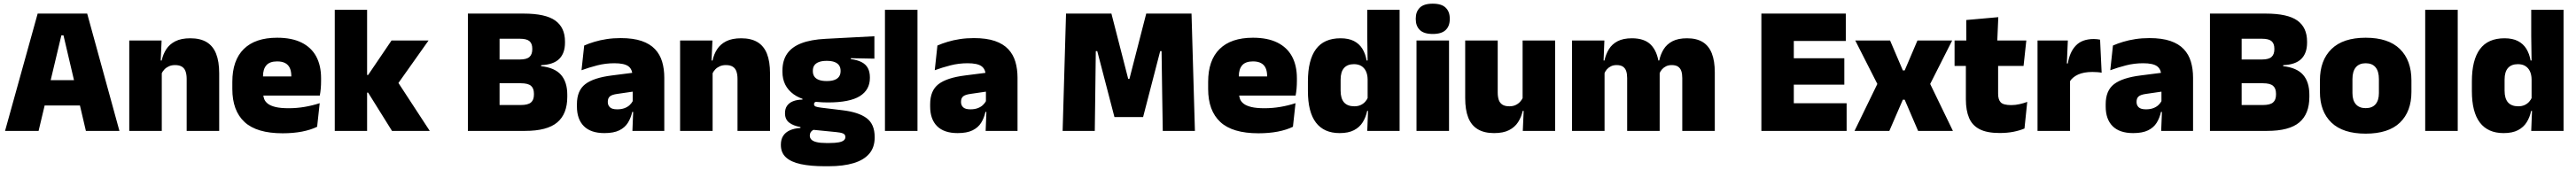

<svg xmlns="http://www.w3.org/2000/svg" viewBox="-20 -713 14018 926"><path d="M7.5 0 185 -639H454.5L630 0H447.5L325.5 -520.5H314L190 0ZM175 -138.5V-276.5H461.5V-138.5Z M996 0V-283Q996 -306.5 990.2 -323.5Q984.5 -340.5 970.5 -349.5Q956.5 -358.5 932.5 -358.5Q914 -358.5 899.5 -352Q885 -345.5 874.8 -334.8Q864.5 -324 858.5 -310.5L831.5 -383.5H860Q867.5 -418 885.2 -445.2Q903 -472.5 934.8 -488.5Q966.5 -504.5 1016 -504.5Q1070 -504.5 1104.8 -483.5Q1139.5 -462.5 1156.2 -420.2Q1173 -378 1173 -313.5V0ZM683.5 0V-492.5H859.5L854 -366L860.5 -348V0Z M1518.5 13Q1377 13 1310.8 -48.5Q1244.5 -110 1244.5 -228.5V-267Q1244.5 -384.5 1306.8 -446Q1369 -507.5 1488.5 -507.5Q1568 -507.5 1621 -481.2Q1674 -455 1700.8 -405.8Q1727.5 -356.5 1727.5 -287V-271.5Q1727.5 -251.5 1725.8 -230.8Q1724 -210 1720.5 -192.5H1562Q1564 -223 1564.8 -250Q1565.5 -277 1565.5 -298.5Q1565.5 -324.5 1557.5 -342.2Q1549.5 -360 1532.5 -369.2Q1515.5 -378.5 1488.5 -378.5Q1448 -378.5 1429.8 -357.5Q1411.5 -336.5 1411.5 -298V-253.5L1412.5 -234.5V-203.5Q1412.5 -188 1418 -173.5Q1423.5 -159 1438.2 -147.8Q1453 -136.5 1480.2 -130Q1507.5 -123.5 1551 -123.5Q1595.5 -123.5 1638 -130.8Q1680.5 -138 1720 -151L1706 -22.5Q1671.5 -5.5 1623.8 3.8Q1576 13 1518.5 13ZM1338 -192.5V-296.5H1685V-192.5Z M2113.5 0 1983.5 -208.5H1947.5V-304.5H1983.5L2111 -492.5H2312.5L2137.5 -245.5V-278L2319 0ZM1802 0V-659.5H1978V0Z M2656.5 0V-141H2815Q2853.5 -141 2869.8 -154.8Q2886 -168.5 2886 -197.5V-203Q2886 -232 2869.8 -245.8Q2853.5 -259.5 2815 -259.5H2653V-389H2809.5Q2846.5 -389 2861.8 -403Q2877 -417 2877 -444.5V-448Q2877 -475.5 2861.8 -488.8Q2846.5 -502 2809.5 -502H2653V-639H2829.5Q2949.5 -639 3002.2 -601Q3055 -563 3055 -487V-480Q3055 -423.5 3023.8 -392.2Q2992.5 -361 2925 -358V-352.5Q2999 -344.5 3033.2 -305.5Q3067.5 -266.5 3067.5 -197V-185.5Q3067.5 -92 3012.5 -46Q2957.5 0 2838 0ZM2526.5 0V-639H2699V0Z M3422 0 3427 -126 3423.5 -130.5V-283.5L3422 -301.5Q3422 -336 3399.8 -352.2Q3377.5 -368.5 3324 -368.5Q3275.5 -368.5 3230.8 -357Q3186 -345.5 3145 -330.5L3159.5 -465Q3184.5 -476 3215 -485.2Q3245.5 -494.5 3281.5 -500Q3317.5 -505.5 3358 -505.5Q3426.5 -505.5 3472.2 -489.8Q3518 -474 3545 -445.2Q3572 -416.5 3583.8 -377Q3595.5 -337.5 3595.5 -290V0ZM3269.5 12Q3195.5 12 3157.8 -25.8Q3120 -63.5 3120 -133V-145.5Q3120 -219.5 3165.2 -254.5Q3210.5 -289.5 3310 -302L3435.5 -318L3446 -217L3339.5 -201.5Q3310.5 -197.5 3299.2 -187.8Q3288 -178 3288 -159V-157Q3288 -139.5 3299.8 -128.5Q3311.5 -117.5 3339 -117.5Q3362 -117.5 3378.8 -123.8Q3395.5 -130 3406.8 -140.5Q3418 -151 3424.5 -163.5L3449.5 -103.5H3421Q3413.5 -70 3397.2 -44Q3381 -18 3350.5 -3Q3320 12 3269.5 12Z M3994 0V-283Q3994 -306.5 3988.2 -323.5Q3982.5 -340.5 3968.5 -349.5Q3954.5 -358.5 3930.5 -358.5Q3912 -358.5 3897.5 -352Q3883 -345.5 3872.8 -334.8Q3862.5 -324 3856.5 -310.5L3829.5 -383.5H3858Q3865.5 -418 3883.2 -445.2Q3901 -472.5 3932.8 -488.5Q3964.5 -504.5 4014 -504.5Q4068 -504.5 4102.8 -483.5Q4137.5 -462.5 4154.2 -420.2Q4171 -378 4171 -313.5V0ZM3681.5 0V-492.5H3857.5L3852 -366L3858.5 -348V0Z M4486 -155Q4361 -155 4299.8 -199.2Q4238.5 -243.5 4238.5 -322V-328Q4238.5 -383 4263.8 -420Q4289 -457 4341 -477.2Q4393 -497.5 4473 -501.5L4739 -515.5V-393.5L4611 -396V-391Q4646.5 -386.5 4669.5 -374.5Q4692.5 -362.5 4703.5 -342Q4714.5 -321.5 4714.5 -291.5V-288.5Q4714.5 -223.5 4659.5 -189.2Q4604.5 -155 4486 -155ZM4477 66H4493.5Q4526.5 66 4545.5 62.2Q4564.5 58.5 4572.8 51.2Q4581 44 4581 34V33Q4581 19 4567.8 13.8Q4554.5 8.5 4531.5 6.5L4384.5 -8L4422 -10.5Q4411.5 -8.5 4403.8 -3.8Q4396 1 4391.8 8.2Q4387.5 15.5 4387.5 25.5V26.5Q4387.5 38.5 4396.2 47.5Q4405 56.5 4424.8 61.2Q4444.5 66 4477 66ZM4469 192.5Q4392 192.5 4338.5 181Q4285 169.5 4257.5 144Q4230 118.5 4230 77V75Q4230 46.5 4242.5 27Q4255 7.5 4279 -3.2Q4303 -14 4336.5 -16V-21Q4297 -28 4274.8 -45.5Q4252.5 -63 4252.5 -96V-97Q4252.5 -121 4263.8 -137Q4275 -153 4296.2 -161.5Q4317.5 -170 4347.5 -170.5V-190L4465 -160H4433.5Q4421.5 -160 4416 -156.5Q4410.5 -153 4410.5 -146V-145.5Q4410.5 -136 4420 -132.5Q4429.5 -129 4450 -126.5L4565.5 -112.5Q4653.5 -102 4697 -69.2Q4740.5 -36.5 4740.5 33V36.5Q4740.5 89.5 4711.2 124Q4682 158.5 4626 175.5Q4570 192.5 4489.5 192.5ZM4479.5 -271.5Q4505.5 -271.5 4522 -277.8Q4538.5 -284 4546.8 -296Q4555 -308 4555 -325V-328Q4555 -345 4546.8 -357Q4538.5 -369 4522 -375.2Q4505.5 -381.5 4479.5 -381.5Q4454 -381.5 4437.2 -375.2Q4420.5 -369 4412.2 -357.2Q4404 -345.5 4404 -328V-325Q4404 -308 4412.2 -296Q4420.5 -284 4437.2 -277.8Q4454 -271.5 4479.5 -271.5Z M4796.5 0V-659.5H4973.5V0Z M5344.5 0 5349.5 -126 5346 -130.5V-283.5L5344.5 -301.5Q5344.5 -336 5322.2 -352.2Q5300 -368.5 5246.5 -368.5Q5198 -368.5 5153.2 -357Q5108.5 -345.5 5067.5 -330.5L5082 -465Q5107 -476 5137.5 -485.2Q5168 -494.5 5204 -500Q5240 -505.5 5280.5 -505.5Q5349 -505.5 5394.8 -489.8Q5440.5 -474 5467.5 -445.2Q5494.5 -416.5 5506.2 -377Q5518 -337.5 5518 -290V0ZM5192 12Q5118 12 5080.2 -25.8Q5042.5 -63.5 5042.5 -133V-145.5Q5042.5 -219.5 5087.8 -254.5Q5133 -289.5 5232.5 -302L5358 -318L5368.5 -217L5262 -201.5Q5233 -197.5 5221.8 -187.8Q5210.5 -178 5210.5 -159V-157Q5210.5 -139.5 5222.2 -128.5Q5234 -117.5 5261.5 -117.5Q5284.5 -117.5 5301.2 -123.8Q5318 -130 5329.2 -140.5Q5340.5 -151 5347 -163.5L5372 -103.5H5343.5Q5336 -70 5319.8 -44Q5303.5 -18 5273 -3Q5242.5 12 5192 12Z M5763.5 0 5782 -639H6029L6120.5 -283H6127L6218.5 -639H6465L6483.5 0H6308.5L6305.5 -189.5L6302 -434.5H6294.5L6201.5 -75.5H6045.5L5952 -434.5H5944L5941 -189L5938.5 0Z M6829.5 13Q6688 13 6621.8 -48.5Q6555.5 -110 6555.5 -228.5V-267Q6555.5 -384.5 6617.8 -446Q6680 -507.5 6799.5 -507.5Q6879 -507.5 6932 -481.2Q6985 -455 7011.8 -405.8Q7038.5 -356.5 7038.5 -287V-271.5Q7038.5 -251.5 7036.8 -230.8Q7035 -210 7031.5 -192.5H6873Q6875 -223 6875.8 -250Q6876.5 -277 6876.5 -298.5Q6876.5 -324.5 6868.5 -342.2Q6860.5 -360 6843.5 -369.2Q6826.5 -378.5 6799.5 -378.5Q6759 -378.5 6740.8 -357.5Q6722.5 -336.5 6722.5 -298V-253.5L6723.5 -234.5V-203.5Q6723.5 -188 6729 -173.5Q6734.5 -159 6749.2 -147.8Q6764 -136.5 6791.2 -130Q6818.5 -123.5 6862 -123.5Q6906.5 -123.5 6949 -130.8Q6991.5 -138 7031 -151L7017 -22.5Q6982.5 -5.5 6934.8 3.8Q6887 13 6829.5 13ZM6649 -192.5V-296.5H6996V-192.5Z M7271 12Q7186 12 7142.2 -45.2Q7098.5 -102.5 7098.5 -217V-269.5Q7098.5 -386 7142.2 -445.2Q7186 -504.5 7276 -504.5Q7320 -504.5 7349 -489.5Q7378 -474.5 7394.8 -447.5Q7411.5 -420.5 7418 -383.5H7463.5L7423.5 -281Q7423 -307 7414.2 -325.2Q7405.5 -343.5 7389.2 -353.5Q7373 -363.5 7349 -363.5Q7313.5 -363.5 7295 -342.5Q7276.5 -321.5 7276.5 -279.5V-219Q7276.5 -176.5 7295.2 -155.2Q7314 -134 7351.5 -134Q7370 -134 7384.8 -140.5Q7399.5 -147 7410 -158.5Q7420.5 -170 7426.5 -185L7470 -109H7421Q7414 -75 7397 -47.5Q7380 -20 7349.5 -4Q7319 12 7271 12ZM7421.5 0 7426.5 -128.5 7423.5 -153V-350V-372.5L7421.5 -517V-659.5H7597.5V0Z M7689.5 0V-492.5H7866.5V0ZM7778 -528Q7729.5 -528 7707.5 -549.8Q7685.5 -571.5 7685.5 -608.5V-612.5Q7685.5 -649.5 7707.5 -671.2Q7729.5 -693 7778 -693Q7826 -693 7848.2 -671.2Q7870.5 -649.5 7870.5 -612.5V-608.5Q7870.5 -571 7848.2 -549.5Q7826 -528 7778 -528Z M8131.5 -492.5V-209.5Q8131.5 -186 8137.2 -169Q8143 -152 8157 -143Q8171 -134 8195 -134Q8214 -134 8228.2 -140.5Q8242.5 -147 8252.8 -158Q8263 -169 8269 -182L8296 -109H8267.5Q8260 -75 8242.2 -47.5Q8224.5 -20 8193 -4Q8161.5 12 8111.5 12Q8058 12 8023 -9Q7988 -30 7971.2 -72.2Q7954.5 -114.5 7954.5 -179V-492.5ZM8444 -492.5V0H8268L8273.5 -126.5L8267 -144.5V-492.5Z M9136 0V-288Q9136 -310 9130.8 -325.8Q9125.5 -341.5 9113 -350Q9100.5 -358.5 9078.5 -358.5Q9061 -358.5 9047.8 -352Q9034.5 -345.5 9025.2 -334.8Q9016 -324 9011 -310.5L8995.5 -383.5H9010.5Q9018 -418 9035 -445.2Q9052 -472.5 9082.8 -488.5Q9113.5 -504.5 9162 -504.5Q9214 -504.5 9247.2 -484Q9280.5 -463.5 9296.8 -422.2Q9313 -381 9313 -318.5V0ZM8536 0V-492.5H8712L8706.5 -352.5L8713 -348V0ZM8836 0V-288Q8836 -310 8830.8 -325.8Q8825.5 -341.5 8813 -350Q8800.5 -358.5 8778.5 -358.5Q8761 -358.5 8747.8 -352Q8734.5 -345.5 8725.2 -334.8Q8716 -324 8711 -310.5L8684 -383.5H8712.5Q8720 -418 8736.8 -445.2Q8753.5 -472.5 8784 -488.5Q8814.5 -504.5 8862 -504.5Q8930.5 -504.5 8965.2 -469Q9000 -433.5 9008.5 -366.5Q9009.5 -356.5 9011.2 -341Q9013 -325.5 9013 -314V0Z M9566.5 0V-639H9743V0ZM9619 0V-150.5H10030.5V0ZM9670.5 -252V-395.5H10018V-252ZM9619 -490V-639H10026V-490Z M10073.5 0 10209.5 -280V-232.5L10077.5 -492.5H10267L10336.5 -329.5H10346.5L10416 -492.5H10605L10473.5 -232.5V-280L10609 0H10419.5L10346.5 -170H10336.5L10263 0Z M10863 11.5Q10794.5 11.5 10754.2 -9.2Q10714 -30 10696.8 -71Q10679.5 -112 10679.5 -172V-436H10855V-202Q10855 -170 10869.5 -155.2Q10884 -140.5 10926.5 -140.5Q10949.5 -140.5 10972.2 -145.8Q10995 -151 11013.5 -158L10998.5 -13Q10972.5 -2 10938.5 4.8Q10904.5 11.5 10863 11.5ZM10618 -354V-492.5H11008.5L10993.5 -354ZM10682 -480.5 10681.5 -604 10856 -619.5 10850 -480.5Z M11244 -267.5 11193 -367.5H11234.5Q11244.5 -430 11278.5 -465.2Q11312.5 -500.5 11376 -500.5Q11385.5 -500.5 11393.8 -499.5Q11402 -498.5 11410 -497L11418.5 -317Q11408.5 -319 11394.8 -320Q11381 -321 11368 -321Q11321 -321 11290 -306.8Q11259 -292.5 11244 -267.5ZM11069.5 0V-492.5H11234.5L11227.5 -329.5H11246.5V0Z M11742.5 0 11747.5 -126 11744 -130.5V-283.5L11742.5 -301.5Q11742.5 -336 11720.2 -352.2Q11698 -368.5 11644.5 -368.5Q11596 -368.5 11551.2 -357Q11506.5 -345.5 11465.5 -330.5L11480 -465Q11505 -476 11535.5 -485.2Q11566 -494.5 11602 -500Q11638 -505.5 11678.5 -505.5Q11747 -505.5 11792.8 -489.8Q11838.5 -474 11865.5 -445.2Q11892.5 -416.5 11904.2 -377Q11916 -337.5 11916 -290V0ZM11590 12Q11516 12 11478.2 -25.8Q11440.5 -63.5 11440.5 -133V-145.5Q11440.5 -219.5 11485.8 -254.5Q11531 -289.5 11630.5 -302L11756 -318L11766.5 -217L11660 -201.5Q11631 -197.5 11619.8 -187.8Q11608.5 -178 11608.5 -159V-157Q11608.5 -139.5 11620.2 -128.5Q11632 -117.5 11659.5 -117.5Q11682.5 -117.5 11699.2 -123.8Q11716 -130 11727.2 -140.5Q11738.5 -151 11745 -163.5L11770 -103.5H11741.5Q11734 -70 11717.8 -44Q11701.5 -18 11671 -3Q11640.5 12 11590 12Z M12138 0V-141H12296.5Q12335 -141 12351.2 -154.8Q12367.5 -168.5 12367.5 -197.5V-203Q12367.5 -232 12351.2 -245.8Q12335 -259.5 12296.5 -259.5H12134.5V-389H12291Q12328 -389 12343.2 -403Q12358.5 -417 12358.5 -444.5V-448Q12358.5 -475.5 12343.2 -488.8Q12328 -502 12291 -502H12134.5V-639H12311Q12431 -639 12483.8 -601Q12536.5 -563 12536.5 -487V-480Q12536.5 -423.5 12505.2 -392.2Q12474 -361 12406.5 -358V-352.5Q12480.5 -344.5 12514.8 -305.5Q12549 -266.5 12549 -197V-185.5Q12549 -92 12494 -46Q12439 0 12319.5 0ZM12008 0V-639H12180.5V0Z M12855.5 15Q12732 15 12669.2 -45.2Q12606.5 -105.5 12606.5 -212.5V-275Q12606.5 -384.5 12669.5 -446Q12732.5 -507.5 12855.5 -507.5Q12979 -507.5 13041.8 -446Q13104.5 -384.5 13104.5 -275V-212.5Q13104.5 -105.5 13042 -45.2Q12979.5 15 12855.5 15ZM12855.5 -124Q12891 -124 12909.2 -145.2Q12927.5 -166.5 12927.5 -206V-282Q12927.5 -324.5 12909.2 -346.5Q12891 -368.5 12855.5 -368.5Q12820.5 -368.5 12802 -346.5Q12783.5 -324.5 12783.5 -282V-206Q12783.5 -166.5 12802 -145.2Q12820.5 -124 12855.5 -124Z M13179.5 0V-659.5H13356.5V0Z M13606 12Q13521 12 13477.2 -45.2Q13433.5 -102.5 13433.5 -217V-269.5Q13433.5 -386 13477.2 -445.2Q13521 -504.5 13611 -504.5Q13655 -504.5 13684 -489.5Q13713 -474.5 13729.8 -447.5Q13746.5 -420.5 13753 -383.5H13798.5L13758.5 -281Q13758 -307 13749.2 -325.2Q13740.5 -343.5 13724.2 -353.5Q13708 -363.5 13684 -363.5Q13648.5 -363.5 13630 -342.5Q13611.5 -321.5 13611.5 -279.5V-219Q13611.5 -176.5 13630.2 -155.2Q13649 -134 13686.5 -134Q13705 -134 13719.8 -140.5Q13734.5 -147 13745 -158.5Q13755.5 -170 13761.5 -185L13805 -109H13756Q13749 -75 13732 -47.5Q13715 -20 13684.5 -4Q13654 12 13606 12ZM13756.5 0 13761.5 -128.5 13758.5 -153V-350V-372.5L13756.5 -517V-659.5H13932.5V0Z"/></svg>

Font: Anek Bangla Medium ExtraBold
Style: Regular
Weight: 800
Version: Version 1.003